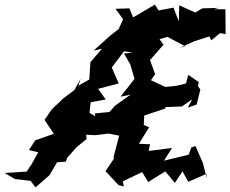

<svg xmlns="http://www.w3.org/2000/svg" viewBox="-48 -770 993 828"><path d="M844 0 827 -67C816 -91 806 -116 795 -140L777 -134L766 -103L659 -77L694 -132L593 -119L599 -148L551 -150L595 -221L572 -231L574 -272L665 -302V-308L737 -311L781 -342L762 -306L800 -319L816 -384L806 -398L809 -416L764 -447L754 -410L713 -400L665 -395L603 -424L621 -450L599 -511L657 -577L640 -601L674 -611L750 -571L726 -563L787 -591L855 -613L863 -596L901 -627L925 -623L924 -730H873L896 -736L825 -734L794 -716L725 -747L723 -678L700 -737L636 -725L620 -750L526 -695L510 -734L450 -732L483 -687L464 -645L427 -616L356 -552L392 -560L342 -502L337 -427L290 -401L300 -431L273 -382L224 -345L175 -298L144 -253L184 -193L104 -165L77 -123L117 -113L89 -63L67 -30L-28 -24L16 2L84 10L105 38L165 -14L198 -70L236 -73L242 -90L283 -136L325 -170L324 -189L363 -187L420 -194L466 -185L442 -94L443 -85L407 -32L463 28L486 34L482 12L565 -28L591 15L665 -31L706 19L739 -31L764 14L842 -20ZM338 -283 343 -329 408 -341 375 -387 464 -410 434 -479 487 -549 523 -543 487 -539 514 -492 532 -430 472 -353 515 -362 448 -314 424 -287 361 -281 363 -269Z"/></svg>

Font: Asimov Aggro
Style: CondIt
Weight: 500
Designer: Google
Version: Version 2.000980; 2014